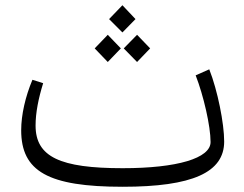

<svg xmlns="http://www.w3.org/2000/svg" viewBox="-20 -709 933 734"><path d="M449 5C716 5 837 -50 837 -168C837 -237 812 -363 780 -444L728 -421C758 -344 785 -227 785 -166C785 -104 657 -66 449 -66C210 -66 116 -109 116 -229C116 -278 127 -333 145 -391L104 -404C77 -340 61 -270 61 -211C61 -54 164 5 449 5ZM342 -524 392 -472 442 -524 392 -576ZM397 -636 448 -585 498 -636 448 -689ZM453 -524 504 -472 554 -524 504 -576Z"/></svg>

Font: Wafeq Light
Style: Regular
Weight: 300
Designer: Rasmus Andersson & Azza Alameddine
Foundry: Google & TypeTogether
Version: Version 3.000;January 28, 2025;FontCreator 15.0.0.3014 64-bi